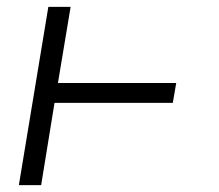

<svg xmlns="http://www.w3.org/2000/svg" viewBox="-20 -540 640 560"><path d="M35 0 121 -520H186L149 -298H494L484 -240H139L100 0Z"/></svg>

Font: Iosevka Light Extended Oblique
Style: Regular
Weight: 300
Width: 7
Italic angle: -9°
Monospace: yes
Designer: Belleve Invis
Foundry: Belleve Invis
Version: Version 32.5.0; ttfautohint (v1.8.4)